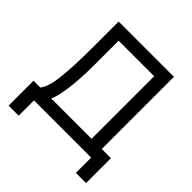

<svg xmlns="http://www.w3.org/2000/svg" viewBox="-220 -891 1196 1196"><g transform="rotate(45 378.5 -292.5)"><path d="M35.2 134.8V-84.5H95.2Q127 -122.6 138.2 -224.4Q149.4 -326.2 149.4 -482.4V-720.2H636.7V-84.5H717.3V134.8H627.9V0H124V134.8ZM190.9 -84.5H546.9V-635.7H233.9V-424.8Q233.9 -303.2 222.2 -212.9Q210.4 -122.6 190.9 -84.5Z"/></g></svg>

Font: Vela Sans Med
Style: Regular
Weight: 500
Designer: Principal design: Mikhail Sharanda - project Manrope.
Design modification: Ravid Balaliev
Foundry: Mikhail Sharanda
Version: Version 1.001